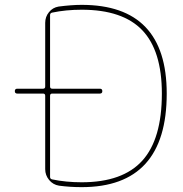

<svg xmlns="http://www.w3.org/2000/svg" viewBox="-20 -760 752 790"><path d="M186 -366V-32Q186 -24 194 -22Q251 -10 316 -10Q485 -10 565.5 -99Q646 -188 646 -375Q646 -551 565.5 -635.5Q485 -720 316 -720Q251 -720 194 -708Q186 -706 186 -698V-404Q186 -395 195 -395H391Q401 -395 401 -385Q401 -375 391 -375H195Q186 -375 186 -366ZM51 -375Q41 -375 41 -385Q41 -395 51 -395H157Q166 -395 166 -404V-666Q166 -691 181.5 -710Q197 -729 221 -733Q275 -740 316 -740Q666 -740 666 -375Q666 10 316 10Q268 10 223 4Q198 0 182 -19.5Q166 -39 166 -64V-366Q166 -375 157 -375Z"/></svg>

Font: Rounded Mplus 1c Thin
Style: Regular
Weight: 250
Version: Version 1.059.20150529